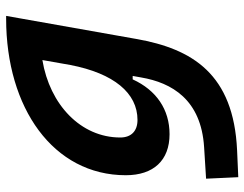

<svg xmlns="http://www.w3.org/2000/svg" viewBox="-106 -456 797 626"><g transform="rotate(-90 293.0 -143.5)"><path d="M27.8 234.4 115.7 230.5C363.8 219.2 446.3 85 478.5 -98.1L553.7 -522.5H544.4C253.9 -522.5 34.2 -369.1 34.2 -132.3C34.2 -42 82.5 10.3 168 10.3C248.5 10.3 311.5 -32.7 346.7 -109.9H357.9L353 -82.5C335.9 17.6 280.8 113.3 125.5 123L22.9 129.4ZM409.7 -404.3 393.6 -313C366.2 -171.4 302.2 -94.2 214.4 -94.2C178.2 -94.2 157.2 -114.7 157.2 -150.4C157.2 -279.3 264.6 -380.4 409.7 -404.3Z"/></g></svg>

Font: Cascadia Mono SemiBold
Style: Italic
Weight: 600
Italic angle: -10°
Monospace: yes
Designer: Aaron Bell
Foundry: Saja Typeworks
Version: Version 2404.023